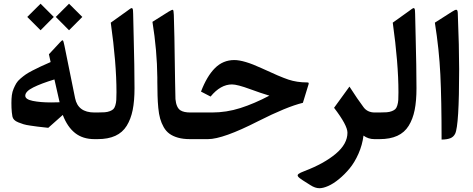

<svg xmlns="http://www.w3.org/2000/svg" viewBox="-20 -750 2549 1035"><path d="M352.1 -730 423.8 -658.7 352.1 -586.9 280.8 -658.7ZM198.7 -730 270 -658.7 198.7 -586.9 127 -658.7ZM255.4 -197.8Q271 -197.8 301.3 -198.7L273.4 -321.8Q202.6 -300.3 159.4 -278.8Q116.2 -257.3 116.2 -233.9Q116.2 -214.4 156.7 -206.1Q197.3 -197.8 255.4 -197.8ZM498.5 0H488.8Q426.8 0 385 -32.7Q343.3 -65.4 318.4 -130.4L240.2 -61Q235.8 -61.5 226.6 -62.5Q197.8 -65.4 183.1 -67.4Q168.5 -69.3 144.3 -72.8Q120.1 -76.2 106.9 -80.3Q93.8 -84.5 78.9 -90.3Q64 -96.2 56.4 -104.2Q48.8 -112.3 46.9 -122.1Q44.9 -132.3 43.7 -144.8Q42.5 -157.2 42 -168.7Q41.5 -180.2 41.5 -194.8Q41.5 -218.3 43.9 -237.1Q46.4 -255.9 53.5 -272.2Q60.5 -288.6 67.9 -301Q75.2 -313.5 90.3 -326.4Q105.5 -339.4 118.4 -348.4Q131.3 -357.4 155.8 -370.1Q180.2 -382.8 199.5 -391.6Q218.8 -400.4 252.9 -415.5L243.7 -457.5L296.9 -514.6Q298.8 -516.6 301.8 -520Q314.5 -534.7 318.4 -532.5Q322.3 -530.3 327.6 -502.9L384.8 -220.7Q400.4 -143.6 488.8 -143.6H498.5Q510.7 -143.6 510.7 -96.2V-60.5Q510.7 0 498.5 0Z M493.7 -143.6H504.4Q529.3 -143.6 544.7 -144.8Q560.1 -146 572.5 -150.9Q585 -155.8 591.3 -162.1Q597.7 -168.5 601.8 -182.1Q606 -195.8 606.9 -211.4Q607.9 -227.1 607.9 -252.9Q607.9 -408.2 577.1 -627.9L664.6 -690.4Q666.5 -691.9 671.9 -695.8Q677.2 -699.7 678.7 -700.7Q680.2 -701.7 683.8 -704.1Q687.5 -706.5 688 -706.1Q688.5 -705.6 690.9 -706.1Q693.4 -706.5 693.6 -704.6Q693.8 -702.6 695.3 -700.7Q696.8 -698.7 696.8 -694.6Q696.8 -690.4 697.3 -685.8Q697.8 -681.2 697.8 -674.3Q698.7 -628.9 700.7 -548.1Q702.6 -467.3 703.9 -400.9Q705.1 -334.5 705.1 -274.4Q705.1 -206.1 695.3 -157.2Q685.5 -108.4 663.1 -72Q640.6 -35.6 601.6 -17.8Q562.5 0 506.3 0H493.7Q466.8 0 466.8 -70.3V-86.4Q466.8 -143.6 493.7 -143.6Z M923.8 -311.5Q924.8 -226.1 925.8 -215.8Q930.2 -169.9 952.6 -155.3Q970.7 -143.6 1006.3 -143.6H1019.5Q1031.7 -143.6 1031.7 -96.2V-60.5Q1031.7 0 1019.5 0H1003.9Q967.3 0 939.7 -7.8Q912.1 -15.6 893.6 -29.1Q875 -42.5 862.5 -64.5Q850.1 -86.4 843.3 -110.6Q836.4 -134.8 833.3 -168.2Q830.1 -201.7 829.3 -234.1Q828.6 -266.6 828.1 -308.6Q828.1 -324.2 828.1 -332Q826.7 -478 801.8 -632.3L888.7 -687Q908.7 -699.2 912.4 -696.8Q916 -694.3 917 -669.9Q919.9 -606.4 923.8 -311.5Z M1115.2 -229.5 1063.5 -256.3Q1095.2 -339.4 1138.7 -382.8Q1182.1 -426.3 1243.2 -426.3Q1294.9 -426.3 1389.2 -382.8Q1489.7 -335.9 1535.2 -320.8Q1580.6 -305.7 1634.8 -305.7Q1641.1 -305.7 1643.1 -304Q1645 -302.2 1643.6 -296.4L1612.8 -195.8Q1525.9 -174.8 1371.6 -96.7Q1182.1 0 1101.1 0H1014.6Q987.8 0 987.8 -70.3V-86.4Q987.8 -143.6 1014.6 -143.6H1122.6Q1200.7 -143.6 1275.6 -167.5Q1350.6 -191.4 1432.1 -234.4Q1387.7 -247.6 1329.6 -269Q1259.3 -294.9 1230.5 -294.9Q1168.9 -294.9 1115.2 -229.5Z M1939.5 -19Q1933.1 31.7 1912.4 78.6Q1891.6 125.5 1864.5 158.2Q1837.4 190.9 1806.9 215.8Q1776.4 240.7 1749 252.7Q1721.7 264.6 1702.1 264.6Q1678.7 264.6 1653.3 248L1613.3 222.7Q1591.8 209 1586.7 201.4Q1581.5 193.8 1589.4 187.5Q1597.2 181.2 1622.1 171.9Q1727.1 131.8 1790 78.9Q1853 25.9 1853 -34.7Q1853 -74.7 1780.8 -168.9L1863.8 -283.2Q1907.7 -214.8 1939.9 -171.9Q1960.9 -143.6 2000.5 -143.6H2013.7Q2025.9 -143.6 2025.9 -86.4V-60.5Q2025.9 0 2013.7 0H1998Q1965.3 0 1939.5 -19Z M2013.7 -143.6H2024.4Q2049.3 -143.6 2064.7 -144.8Q2080.1 -146 2092.5 -150.9Q2105 -155.8 2111.3 -162.1Q2117.7 -168.5 2121.8 -182.1Q2126 -195.8 2127 -211.4Q2127.9 -227.1 2127.9 -252.9Q2127.9 -408.2 2097.2 -627.9L2184.6 -690.4Q2186.5 -691.9 2191.9 -695.8Q2197.3 -699.7 2198.7 -700.7Q2200.2 -701.7 2203.9 -704.1Q2207.5 -706.5 2208 -706.1Q2208.5 -705.6 2210.9 -706.1Q2213.4 -706.5 2213.6 -704.6Q2213.9 -702.6 2215.3 -700.7Q2216.8 -698.7 2216.8 -694.6Q2216.8 -690.4 2217.3 -685.8Q2217.8 -681.2 2217.8 -674.3Q2218.8 -628.9 2220.7 -548.1Q2222.7 -467.3 2223.9 -400.9Q2225.1 -334.5 2225.1 -274.4Q2225.1 -206.1 2215.3 -157.2Q2205.6 -108.4 2183.1 -72Q2160.6 -35.6 2121.6 -17.8Q2082.5 0 2026.4 0H2013.7Q1986.8 0 1986.8 -70.3V-86.4Q1986.8 -143.6 2013.7 -143.6Z M2324.2 -627.9 2416 -686.5Q2434.6 -698.7 2440.9 -697.3Q2447.3 -695.8 2447.8 -677.7Q2455.1 -494.6 2455.1 -377.4Q2455.1 -73.2 2433.6 -29.3Q2424.8 -11.7 2407.5 -4.9Q2390.1 2 2360.4 2.4Q2360.4 -210.9 2353.8 -347.4Q2347.2 -483.9 2324.2 -627.9Z"/></svg>

Font: Sahel SemiBold WOL
Style: SemiBold-WOL
Weight: 600
Foundry: Saber Rastikerdar (saber.rastikerdar@gmail.com)
Version: Version 3.4.0